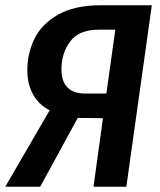

<svg xmlns="http://www.w3.org/2000/svg" viewBox="-40 -711 608 731"><path d="M538 -691 441 0H316L352 -261L256 -262L113 0H-20L149 -291Q107 -313 85.5 -352Q64 -391 64 -444Q64 -506 90.5 -562Q117 -618 180 -654.5Q243 -691 344 -691ZM399 -598H336Q261 -598 227.5 -553.5Q194 -509 194 -447Q194 -401 217 -378Q240 -355 282 -355H365Z"/></svg>

Font: Fira Sans Condensed Medium
Style: Italic
Weight: 500
Width: 3
Italic angle: -8°
Designer: bBox Type GmbH & Carrois Corporate GbR & Edenspiekermann AG
Foundry: bBox Type GmbH & Carrois Corporate GbR & Edenspiekermann AG
Version: Version 4.301